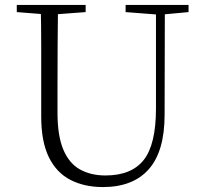

<svg xmlns="http://www.w3.org/2000/svg" viewBox="-20 -743 828 778"><path d="M397 15Q322 15 265.5 -14Q209 -43 178 -106Q147 -169 147 -271V-387Q147 -472 147 -556Q147 -640 145 -723H215Q214 -641 213.5 -557Q213 -473 213 -387V-286Q213 -193 236.5 -137Q260 -81 304 -56.5Q348 -32 407 -32Q513 -32 562.5 -95Q612 -158 612 -303V-723H648L647 -278Q647 -130 583 -57.5Q519 15 397 15ZM48 -694V-723H327V-694L194 -684H175ZM489 -694V-723H744V-694L636 -684H618Z"/></svg>

Font: Noto Serif TC ExtraLight ExtraLight
Style: Regular
Weight: 250
Version: Version 2.003-H1;hotconv 1.1.1;makeotfexe 2.6.0